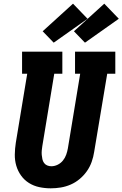

<svg xmlns="http://www.w3.org/2000/svg" viewBox="-20 -1016 666 1044"><path d="M256 8Q224 8 193.5 1.5Q163 -5 137.5 -21Q112 -37 94.5 -61.5Q77 -86 68.5 -115Q60 -144 60.5 -176Q61 -208 66 -240L128 -615H100V-735H319V-615H275L210 -221Q208 -209 207 -197Q206 -185 207 -173.5Q208 -162 210.5 -150.5Q213 -139 219.5 -130Q226 -121 236.5 -116.5Q247 -112 259 -112Q277 -112 294 -120.5Q311 -129 322.5 -143.5Q334 -158 340 -175Q346 -192 349 -209L416 -615H388V-735H607V-615H563L492 -190Q488 -163 478.5 -136Q469 -109 452.5 -85.5Q436 -62 413.5 -43Q391 -24 364.5 -12.5Q338 -1 310.5 3.5Q283 8 256 8ZM442 -784 382 -846 547 -996 626 -914ZM272 -784 212 -846 377 -996 456 -914Z"/></svg>

Font: Iosevka Slab Heavy Extended
Style: Italic
Weight: 900
Width: 7
Italic angle: -9°
Monospace: yes
Designer: Belleve Invis
Foundry: Belleve Invis
Version: Version 11.1.0; ttfautohint (v1.8.3)